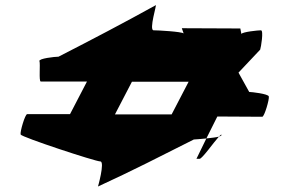

<svg xmlns="http://www.w3.org/2000/svg" viewBox="-20 -728 1134 735"><path d="M59 -213C63 -203 345 -110 364 -110C383 -110 353 -6 355 -14C482 -72 601 -133 722 -194C728 -194 747 -196 770 -198L812 -282L984 -281C992 -281 1012 -349 1009 -359C1006 -369 942 -376 934 -376L893 -450L976 -538C979 -546 990 -612 979 -612C968 -612 908 -606 904 -598L900 -619L676 -620L683 -600C675 -607 585 -612 568 -612C549 -612 582 -715 576 -708C455 -641 331 -576 204 -511C190 -511 127 -504 131 -494C135 -484 128 -416 136 -416H313L248 -291H84C76 -291 56 -223 59 -213ZM420 -290 485 -415H702L637 -290ZM732 -120H744C754 -120 798 -183 818 -205C808 -202 787 -200 770 -198ZM818 -205C825 -207 829 -210 828 -212C827 -214 824 -211 818 -205Z"/></svg>

Font: Ampere
Style: UltExt
Weight: 400
Version: Version 1